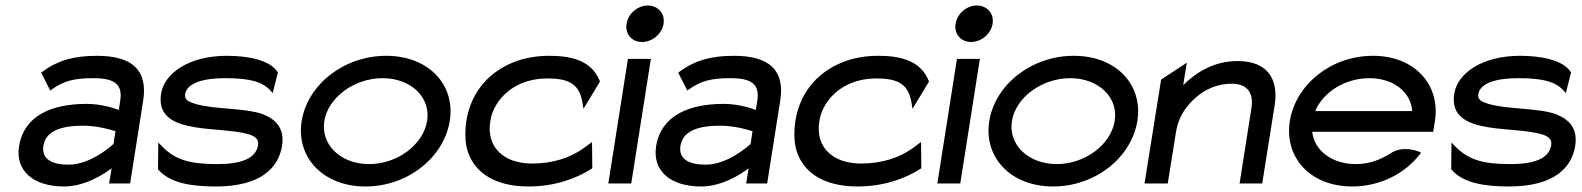

<svg xmlns="http://www.w3.org/2000/svg" viewBox="-20 -664 5727 695"><path d="M49 -135C35 -46 100 11 212 11C288 11 357 -34 384 -55L375 0H451L498 -298C516 -409 460 -462 331 -462C238 -462 181 -440 133 -404L129 -401L162 -336L167 -340C212 -372 250 -381 318 -381C395 -381 425 -359 415 -298L410 -266C394 -272 347 -288 294 -288C168 -288 67 -246 49 -135ZM137 -136C146 -193 207 -209 281 -209C333 -209 383 -194 398 -189L391 -143C380 -133 307 -68 228 -68C166 -68 130 -89 137 -136Z M563 -325C550 -241 613 -215 688 -203C749 -193 828 -193 880 -178C902 -171 918 -161 914 -138C906 -89 850 -70 767 -70C666 -70 612 -85 562 -139L553 -148L552 -51L554 -49C597 0 677 11 761 11C925 11 988 -57 1001 -136C1011 -201 977 -232 933 -250C869 -274 758 -267 687 -288C664 -295 647 -302 650 -323C657 -365 719 -381 795 -381C888 -381 932 -367 961 -334L967 -327L986 -402L985 -403C957 -447 878 -462 801 -462C664 -462 575 -399 563 -325Z M1072 -226C1051 -95 1149 11 1303 11C1457 11 1587 -95 1608 -226C1629 -357 1532 -462 1378 -462C1224 -462 1093 -357 1072 -226ZM1154 -226C1168 -312 1263 -381 1365 -381C1467 -381 1540 -312 1526 -226C1512 -140 1418 -70 1316 -70C1214 -70 1140 -140 1154 -226Z M1668 -226C1663 -192 1663 -160 1669 -131C1688 -48 1761 11 1893 11C1987 11 2065 -17 2121 -53L2124 -55L2123 -150L2089 -125C2044 -94 1983 -72 1906 -72C1881 -72 1857 -76 1836 -83C1778 -104 1743 -153 1755 -226C1758 -248 1766 -268 1778 -287C1811 -340 1874 -380 1961 -380C2044 -380 2080 -358 2090 -283L2092 -270L2152 -369L2151 -371C2120 -449 2040 -462 1968 -462C1927 -462 1889 -456 1853 -444C1758 -411 1686 -338 1668 -226Z M2248 -578C2242 -541 2267 -512 2304 -512C2341 -512 2376 -541 2382 -578C2388 -615 2362 -644 2325 -644C2288 -644 2254 -615 2248 -578ZM2182 0H2265L2336 -451H2253Z M2355 -135C2341 -46 2406 11 2518 11C2594 11 2663 -34 2690 -55L2681 0H2757L2804 -298C2822 -409 2766 -462 2637 -462C2544 -462 2487 -440 2439 -404L2435 -401L2468 -336L2473 -340C2518 -372 2556 -381 2624 -381C2701 -381 2731 -359 2721 -298L2716 -266C2700 -272 2653 -288 2600 -288C2474 -288 2373 -246 2355 -135ZM2443 -136C2452 -193 2513 -209 2587 -209C2639 -209 2689 -194 2704 -189L2697 -143C2686 -133 2613 -68 2534 -68C2472 -68 2436 -89 2443 -136Z M2859 -226C2854 -192 2854 -160 2860 -131C2879 -48 2952 11 3084 11C3178 11 3256 -17 3312 -53L3315 -55L3314 -150L3280 -125C3235 -94 3174 -72 3097 -72C3072 -72 3048 -76 3027 -83C2969 -104 2934 -153 2946 -226C2949 -248 2957 -268 2969 -287C3002 -340 3065 -380 3152 -380C3235 -380 3271 -358 3281 -283L3283 -270L3343 -369L3342 -371C3311 -449 3231 -462 3159 -462C3118 -462 3080 -456 3044 -444C2949 -411 2877 -338 2859 -226Z M3439 -578C3433 -541 3458 -512 3495 -512C3532 -512 3567 -541 3573 -578C3579 -615 3553 -644 3516 -644C3479 -644 3445 -615 3439 -578ZM3373 0H3456L3527 -451H3444Z M3561 -226C3540 -95 3638 11 3792 11C3946 11 4076 -95 4097 -226C4118 -357 4021 -462 3867 -462C3713 -462 3582 -357 3561 -226ZM3643 -226C3657 -312 3752 -381 3854 -381C3956 -381 4029 -312 4015 -226C4001 -140 3907 -70 3805 -70C3703 -70 3629 -140 3643 -226Z M4123 0H4207L4237 -187C4245 -240 4275 -283 4310 -312C4340 -339 4385 -361 4438 -361C4498 -361 4518 -325 4510 -273L4467 0H4549L4594 -283C4609 -378 4568 -443 4460 -443C4376 -443 4312 -404 4263 -356L4276 -437L4183 -376Z M4649 -226C4628 -95 4722 11 4875 11C4976 11 5066 -36 5120 -106L5124 -111L5119 -114C5119 -114 5059 -141 5012 -108C4976 -85 4934 -70 4888 -70C4802 -70 4737 -119 4730 -187H5168L5174 -225C5195 -356 5102 -462 4950 -462C4797 -462 4670 -357 4649 -226ZM4741 -262C4769 -330 4848 -381 4937 -381C5024 -381 5087 -331 5092 -262Z M5244 -325C5231 -241 5294 -215 5369 -203C5430 -193 5509 -193 5561 -178C5583 -171 5599 -161 5595 -138C5587 -89 5531 -70 5448 -70C5347 -70 5293 -85 5243 -139L5234 -148L5233 -51L5235 -49C5278 0 5358 11 5442 11C5606 11 5669 -57 5682 -136C5692 -201 5658 -232 5614 -250C5550 -274 5439 -267 5368 -288C5345 -295 5328 -302 5331 -323C5338 -365 5400 -381 5476 -381C5569 -381 5613 -367 5642 -334L5648 -327L5667 -402L5666 -403C5638 -447 5559 -462 5482 -462C5345 -462 5256 -399 5244 -325Z"/></svg>

Font: Charger Pro
Style: BdExtObl
Weight: 700
Designer: Jasper
Foundry: Cannot Into Space Fonts
Version: Version 1.09